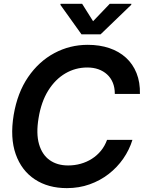

<svg xmlns="http://www.w3.org/2000/svg" viewBox="-20 -971 750 1001"><path d="M328.6 9.8Q231 9.8 161.6 -35.9Q92.3 -81.5 62 -167Q31.7 -252.4 51.3 -371.6Q70.8 -487.8 126.7 -569.3Q182.6 -650.9 263.4 -694.1Q344.2 -737.3 437.5 -737.3Q499.5 -737.3 550 -720.2Q600.6 -703.1 636.7 -670.2Q672.9 -637.2 691.9 -589.6Q710.9 -542 709.5 -481.4H578.6Q578.6 -514.6 568.1 -540Q557.6 -565.4 538.3 -583Q519 -600.6 492.9 -609.9Q466.8 -619.1 435.1 -619.1Q373.5 -619.1 320.8 -588.4Q268.1 -557.6 231.4 -498.8Q194.8 -439.9 181.2 -356Q167.5 -274.4 183.6 -219.2Q199.7 -164.1 239 -136.2Q278.3 -108.4 335 -108.4Q369.1 -108.4 400.6 -117.2Q432.1 -126 459 -143.1Q485.8 -160.2 506.1 -184.8Q526.4 -209.5 538.1 -241.7H670.4Q654.3 -189.5 622.6 -143.8Q590.8 -98.1 546.4 -63.7Q502 -29.3 447 -9.8Q392.1 9.8 328.6 9.8ZM408.2 -951.2 465.3 -860.4 552.2 -951.2H665L664.1 -945.8L504.4 -792H404.8L294.9 -945.8L295.9 -951.2Z"/></svg>

Font: Inter Tight SemiBold
Style: Italic
Weight: 600
Italic angle: -9.39999°
Designer: Rasmus Andersson
Foundry: rsms
Version: Version 3.004